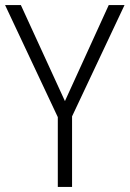

<svg xmlns="http://www.w3.org/2000/svg" viewBox="-20 -734 509 754"><path d="M235 -337 407 -714H469L263 -277V0H207V-274L0 -714H62Z"/></svg>

Font: Noto Sans Myanmar SemiCondensed Light
Style: Regular
Weight: 300
Width: 4
Designer: Monotype Design Team
Foundry: Monotype Imaging Inc.
Version: Version 2.107; ttfautohint (v1.8.4.7-5d5b)